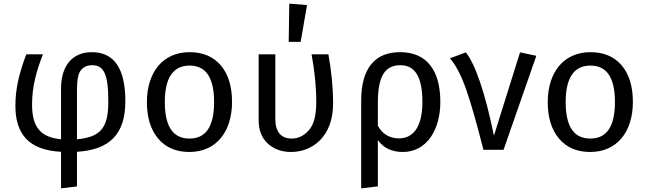

<svg xmlns="http://www.w3.org/2000/svg" viewBox="-20 -827 3571 1060"><path d="M672 -268C672 -449 610 -539 487 -539C382 -539 317 -467 317 -338V-58C206 -69 157 -122 157 -250C157 -349 181 -435 217 -527H125C88 -428 65 -343 65 -243C65 -84 142 2 317 11V213L405 202V11C586 0 672 -87 672 -268ZM405 -334C405 -386 412 -421 427 -440C442 -458 462 -467 489 -467C553 -467 578 -419 578 -266C578 -123 537 -70 405 -58Z M1027 -539C879 -539 791 -428 791 -263C791 -178 812 -111 853 -62C894 -13 952 12 1026 12C1173 12 1261 -99 1261 -264C1261 -349 1241 -416 1200 -465C1159 -514 1101 -539 1027 -539ZM1027 -465C1117 -465 1162 -398 1162 -264C1162 -129 1117 -62 1026 -62C935 -62 890 -129 890 -263C890 -398 936 -465 1027 -465Z M1574 -596H1640L1675 -799L1577 -807ZM1700 -527C1717 -437 1726 -349 1726 -263C1726 -192 1713 -140 1686 -109C1659 -78 1627 -62 1591 -62C1532 -62 1500 -98 1500 -171V-527H1408V-163C1408 -108 1425 -65 1459 -34C1493 -3 1536 12 1587 12C1705 12 1819 -73 1819 -255C1819 -342 1810 -433 1793 -527Z M2189 -539C2048 -539 1974 -448 1974 -271V213L2066 202V-54C2097 -10 2143 12 2204 12C2337 12 2411 -112 2411 -264C2411 -441 2334 -539 2189 -539ZM2182 -63C2133 -63 2091 -86 2066 -133V-256C2066 -399 2100 -467 2191 -467C2271 -467 2312 -403 2312 -264C2312 -133 2266 -63 2182 -63Z M2464 -505C2496 -469 2525 -413 2552 -338C2579 -262 2611 -149 2649 0H2760L2941 -519L2851 -538L2707 -78C2658 -315 2606 -468 2552 -538Z M3240 -539C3092 -539 3004 -428 3004 -263C3004 -178 3025 -111 3066 -62C3107 -13 3165 12 3239 12C3386 12 3474 -99 3474 -264C3474 -349 3454 -416 3413 -465C3372 -514 3314 -539 3240 -539ZM3240 -465C3330 -465 3375 -398 3375 -264C3375 -129 3330 -62 3239 -62C3148 -62 3103 -129 3103 -263C3103 -398 3149 -465 3240 -465Z"/></svg>

Font: Fira Sans
Style: Regular
Weight: 400
Designer: Carrois Corporate & Edenspiekermann AG
Foundry: Carrois Corporate GbR & Edenspiekermann AG
Version: Version 4.203